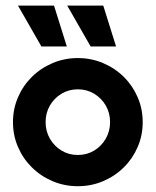

<svg xmlns="http://www.w3.org/2000/svg" viewBox="-20 -632 540 666"><path d="M250 13.9Q203.5 13.9 162.5 -3.5Q121.5 -20.8 90.6 -51.4Q59.7 -81.9 42.4 -122.2Q25 -162.5 25 -208.3Q25 -254.2 42.4 -294.4Q59.7 -334.7 90.6 -365.3Q121.5 -395.8 162.5 -413.2Q203.5 -430.6 250 -430.6Q296.5 -430.6 337.5 -413.2Q378.5 -395.8 409.4 -365.3Q440.3 -334.7 457.6 -294.4Q475 -254.2 475 -208.3Q475 -162.5 457.6 -122.2Q440.3 -81.9 409.4 -51.4Q378.5 -20.8 337.5 -3.5Q296.5 13.9 250 13.9ZM250 -94.4Q281.2 -94.4 306.6 -109.7Q331.9 -125 346.9 -151Q361.8 -177.1 361.8 -208.3Q361.8 -240.3 346.9 -266Q331.9 -291.7 306.6 -306.9Q281.2 -322.2 250 -322.2Q218.8 -322.2 193.4 -306.9Q168.1 -291.7 153.1 -266Q138.2 -240.3 138.2 -208.3Q138.2 -177.1 153.1 -151Q168.1 -125 193.4 -109.7Q218.8 -94.4 250 -94.4ZM294.4 -470.8 213.2 -612.5H338.2L382.6 -470.8ZM123.6 -470.8 42.4 -612.5H167.4L211.8 -470.8Z"/></svg>

Font: Afacad Flux
Style: Bold
Weight: 700
Designer: Kristian Moeller
Foundry: Dicotype
Version: Version 1.100